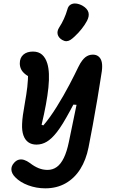

<svg xmlns="http://www.w3.org/2000/svg" viewBox="-20 -854 660 1088"><path d="M65.8 149.8Q46.3 129.9 44.6 108.5Q42.8 87 60.5 67.9Q72.5 54.7 86.7 51Q100.9 47.3 116.5 52.2Q132.2 57.1 149.6 69.8Q173.8 88.8 198.3 98.8Q222.9 108.8 249.4 108.8Q278.8 108.8 301.7 92.3Q324.6 75.8 341.7 40.8Q358.8 5.8 370.2 -49.4L422.3 -301.8L432.2 -258.8L395.7 -261.2Q382.2 -234.2 376.5 -225.1Q354.8 -185.3 336.8 -155.7Q318.7 -126.1 301.5 -104.3Q273.1 -68 245.6 -51.3Q218.1 -34.6 186.3 -34.6Q159.8 -34.6 141.1 -47.5Q122.3 -60.4 112.9 -86.5Q103.5 -112.5 105.2 -151.2Q106.1 -175.7 109.9 -202.4Q113.8 -229.1 120.5 -267.8Q129.9 -319.6 134.7 -361.2Q139.4 -402.8 139.4 -448.8L165.8 -409Q139.2 -420.7 122.9 -433.8Q106.6 -446.9 99.4 -462.1Q92.2 -477.2 92.2 -495Q92.2 -526.3 112.2 -544.1Q132.3 -561.8 166.7 -561.8Q198.8 -561.8 218.7 -544Q238.5 -526.2 248.1 -494.2Q263.1 -444.7 254.3 -358.1Q245.5 -271.6 215.7 -146.8L225.7 -143.5Q261.9 -185.4 301.5 -248.9Q341 -312.3 373 -373.4Q405 -434.4 423.8 -474.2Q435.6 -498.3 446.1 -511.3Q454.7 -522.6 463.8 -529.8Q473 -536.9 483.5 -540.7Q494 -544.4 506.1 -544.4Q524.8 -544.4 537 -535.1Q549.3 -525.8 554.8 -508.9Q560.2 -492 558.5 -465.8Q558.4 -458.6 557 -450.5Q549.2 -401.3 544.8 -373.3Q540.3 -345.2 531.9 -293.5Q504.3 -131.8 481.7 -18.8Q467.7 51.9 435 104Q402.3 156 352 184.6Q301.6 213.2 236.8 213.2Q186.2 213.2 140.2 196.2Q94.2 179.2 65.8 149.8ZM402.4 -646.8Q425.5 -668.2 443.1 -690.7Q460.8 -713.1 473 -735.8Q487.2 -763.2 481.1 -784.3Q475 -805.4 448.5 -821.2Q430.2 -831.6 411.9 -833.8Q393.6 -836 380 -827.7Q366.3 -819.4 361.7 -800.1Q345.6 -744.5 315.3 -698.2Q302.1 -677.5 306.9 -658.8Q311.7 -640 332.6 -627.6Q345.6 -620.1 356.9 -620.6Q368.2 -621.2 378.5 -627.6Q388.8 -634 402.4 -646.8Z"/></svg>

Font: Monaspace Radon Var
Style: Regular
Weight: 400
Designer: Riley Cran and the Lettermatic Team
Version: Version 1.000 (Monaspace Radon Var)